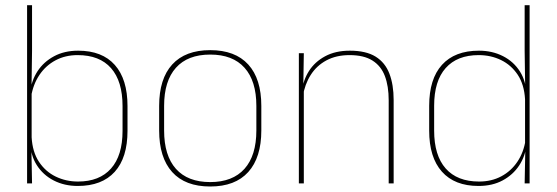

<svg xmlns="http://www.w3.org/2000/svg" viewBox="-20 -684 2076 716"><path d="M270 9.5Q220 9.5 180.2 -11Q140.5 -31.5 117 -68.5Q93.5 -105.5 93 -155.5H87L98 -172Q101 -117.5 125.2 -80.8Q149.5 -44 187.8 -25.5Q226 -7 271 -7Q351 -7 394 -55.5Q437 -104 437 -196V-288.5Q437 -381 394.2 -429.8Q351.5 -478.5 269.5 -478.5Q223.5 -478.5 187 -459Q150.5 -439.5 127 -404.5Q103.5 -369.5 96 -323L87 -341.5H92.5Q97.5 -384 120.2 -418.8Q143 -453.5 181.5 -474.2Q220 -495 271.5 -495Q361 -495 408.2 -441.8Q455.5 -388.5 455.5 -288.5V-196Q455.5 -96 407.8 -43.2Q360 9.5 270 9.5ZM81 0V-664.5H99.5V-494.5L97.5 -356L98 -346.5V-138L97 -130.5L99.5 0Z M764 11.5Q670.5 11.5 622 -42.5Q573.5 -96.5 573.5 -197.5V-289Q573.5 -390 622.2 -443.5Q671 -497 764 -497Q857 -497 905.8 -443.5Q954.5 -390 954.5 -289V-197.5Q954.5 -96.5 905.8 -42.5Q857 11.5 764 11.5ZM764 -5Q847.5 -5 891.8 -54.5Q936 -104 936 -197.5V-289Q936 -382 892 -431.2Q848 -480.5 764 -480.5Q680 -480.5 636 -431.2Q592 -382 592 -289V-197.5Q592 -104 636 -54.5Q680 -5 764 -5Z M1429.5 0V-310Q1429.5 -363 1415.2 -400.5Q1401 -438 1369 -458.2Q1337 -478.5 1283.5 -478.5Q1234 -478.5 1197.2 -458.8Q1160.5 -439 1138.5 -404.2Q1116.5 -369.5 1109.5 -325L1100.5 -344H1106Q1110.5 -385 1132.2 -419.2Q1154 -453.5 1192.5 -474.2Q1231 -495 1284.5 -495Q1345 -495 1380.8 -472.8Q1416.5 -450.5 1432.2 -409.2Q1448 -368 1448 -311V0ZM1094.5 0V-485.5H1113L1111 -358.5H1113V0Z M1764.5 9.5Q1675.5 9.5 1628 -43.8Q1580.5 -97 1580.5 -197V-289.5Q1580.5 -389.5 1628.2 -442.2Q1676 -495 1766 -495Q1816 -495 1856 -474.5Q1896 -454 1919.2 -417Q1942.5 -380 1943 -330H1949L1938 -313.5Q1935 -368.5 1910.8 -405Q1886.5 -441.5 1848.5 -460Q1810.5 -478.5 1765 -478.5Q1685 -478.5 1642 -430.2Q1599 -382 1599 -289.5V-197Q1599 -104.5 1642 -55.8Q1685 -7 1766.5 -7Q1813 -7 1849.5 -26.5Q1886 -46 1909.5 -81Q1933 -116 1940 -162.5L1949 -144H1943.5Q1939 -101.5 1916 -66.8Q1893 -32 1854.5 -11.2Q1816 9.5 1764.5 9.5ZM1936.5 0 1939 -130.5 1938 -138V-346.5L1938.5 -356L1936.5 -494.5V-664.5H1955V0Z"/></svg>

Font: Anek Gujarati Thin
Style: Regular
Weight: 250
Version: Version 1.003